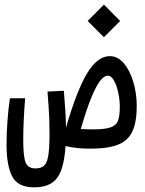

<svg xmlns="http://www.w3.org/2000/svg" viewBox="-20 -640 626 831"><path d="M371.1 3.4Q341.8 3.4 314.7 0.7Q287.6 -2 263.7 -7.8Q257.3 90.3 226.8 130.6Q196.3 170.9 128.4 170.9Q57.6 170.9 33 124Q8.3 77.1 8.3 -15.6Q8.3 -62 12.2 -115.7Q16.1 -169.4 22.9 -214.8H88.9Q85 -167.5 82.8 -122.1Q80.6 -76.7 80.6 -34.2Q80.6 39.6 91.3 64.2Q102.1 88.9 132.8 88.9Q156.7 88.9 169.9 77.9Q183.1 66.9 188.7 35.2Q194.3 3.4 194.3 -58.6Q194.3 -93.3 193.4 -121.3Q192.4 -149.4 190.4 -178.2Q188.5 -207 185.5 -243.7L256.3 -247.1Q259.8 -201.2 262.5 -165Q265.1 -128.9 265.6 -89.4Q265.6 -89.4 266.1 -89.4Q312.5 -249 357.2 -323Q401.9 -397 455.1 -397Q490.2 -397 516.6 -365.2Q543 -333.5 557.4 -284.2Q571.8 -234.9 571.8 -181.2Q571.8 -114.3 554.2 -73.7Q536.6 -33.2 493.2 -14.9Q449.7 3.4 371.1 3.4ZM329.6 -81.5Q354.5 -80.1 382.3 -80.1Q434.6 -80.1 459.2 -88.9Q483.9 -97.7 491.2 -118.9Q498.5 -140.1 498.5 -177.7Q498.5 -208.5 491.7 -239.7Q484.9 -271 473.1 -291.7Q461.4 -312.5 446.3 -312.5Q431.6 -312.5 414.3 -291.3Q397 -270 376 -219.5Q355 -168.9 329.6 -81.5ZM429.7 -479 359.4 -549.3 429.7 -620.1 500 -549.3Z"/></svg>

Font: Cascadia Code NF SemiLight
Style: Regular
Weight: 350
Monospace: yes
Designer: Aaron Bell
Foundry: Saja Typeworks
Version: Version 2404.023; ttfautohint (v1.8.4)